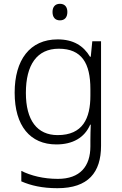

<svg xmlns="http://www.w3.org/2000/svg" viewBox="-20 -749 639 1009"><path d="M295 -729C270 -729 256 -713 256 -686C256 -658 270 -642 295 -642C320 -642 334 -658 334 -686C334 -713 320 -729 295 -729ZM283 -542C137 -542 57 -434 57 -262C57 -87 139 10 276 10C362 10 424 -25 454 -94H457C456 -69 455 -39 455 -11V20C455 125 401 191 284 191C208 191 142 174 92 149V204C142 226 202 240 282 240C444 240 511 157 511 17V-532H465L457 -451H453C419 -508 366 -542 283 -542ZM289 -493C410 -493 455 -416 455 -281V-246C455 -127 415 -39 283 -39C175 -39 116 -117 116 -261C116 -408 174 -493 289 -493Z"/></svg>

Font: Noto Sans Telugu Light
Style: Regular
Weight: 300
Designer: Jelle Bosma - Monotype Design Team
Foundry: Monotype Imaging Inc.
Version: Version 2.005